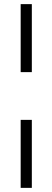

<svg xmlns="http://www.w3.org/2000/svg" viewBox="-20 -715 254 929"><path d="M134 194H80V-135H134ZM134 -366H80V-695H134Z"/></svg>

Font: Hind Mysuru Light
Style: Regular
Weight: 300
Designer: Manushi Parikh, Hitesh Malaviya
Foundry: Indian Type Foundry
Version: Version 0.703;PS 1.0;hotconv 1.0.86;makeotf.lib2.5.63406